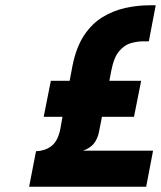

<svg xmlns="http://www.w3.org/2000/svg" viewBox="-20 -705 608 725"><path d="M216 -264H145L172 -400H243L254 -458Q268 -527 297.5 -571.5Q327 -616 367.5 -640.5Q408 -665 453.5 -675Q499 -685 544 -685H568L542 -549H521Q500 -549 475.5 -542.5Q451 -536 430.5 -512.5Q410 -489 400 -437L393 -400H513L486 -264H365L354 -208Q349 -181 334.5 -163Q320 -145 293 -136H558L532 0H90L116 -134Q149 -135 173 -152.5Q197 -170 207 -214Z"/></svg>

Font: Teachers
Style: Italic
Weight: 400
Italic angle: -11°
Designer: Alfredo Marco Pradil, Chank Diesel
Version: Version 1.001